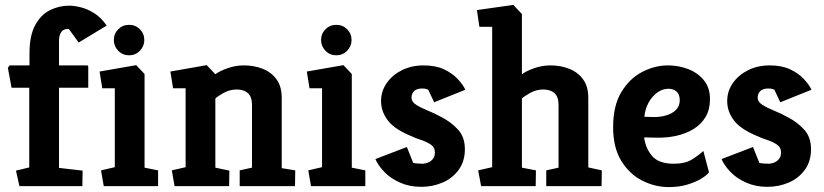

<svg xmlns="http://www.w3.org/2000/svg" viewBox="-20 -757 3350 781"><path d="M59 0 45 -63 99 -76V-400H27L12 -481L19 -491H100V-541Q100 -612 123 -654.5Q146 -697 183 -715.5Q220 -734 261 -734Q281 -734 308 -727.5Q335 -721 363 -703.5Q391 -686 414 -653L300 -584L260 -639H255Q237 -639 228.5 -625.5Q220 -612 220 -592V-491H334Q339 -491 339 -485V-400H220V-74L316 -63L315 0Z M402 0 391 -64 447 -77V-398H396L385 -466L534 -492L568 -456V-75L623 -64V0ZM505 -532Q479 -532 461 -550.5Q443 -569 443 -594Q443 -620 461 -638Q479 -656 505 -656Q531 -656 549 -638Q567 -620 567 -594Q567 -569 549 -550.5Q531 -532 505 -532Z M690 0 679 -64 735 -77V-398H684L673 -466L821 -492L856 -455Q875 -469 907 -480Q939 -491 972 -491Q1014 -491 1049 -477Q1084 -463 1105 -434Q1126 -405 1126 -359V-73L1181 -64L1180 0H955V-64L1005 -75V-331Q1005 -363 988.5 -378Q972 -393 943 -393Q914 -393 888.5 -378.5Q863 -364 856 -356V-75L913 -63L912 0Z M1245 0 1234 -64 1290 -77V-398H1239L1228 -466L1377 -492L1411 -456V-75L1466 -64V0ZM1348 -532Q1322 -532 1304 -550.5Q1286 -569 1286 -594Q1286 -620 1304 -638Q1322 -656 1348 -656Q1374 -656 1392 -638Q1410 -620 1410 -594Q1410 -569 1392 -550.5Q1374 -532 1348 -532Z M1693 3Q1646 3 1607.5 -14Q1569 -31 1543.5 -57.5Q1518 -84 1507 -110L1635 -159L1661 -94Q1667 -93 1677.5 -92Q1688 -91 1699 -91Q1709 -91 1720.5 -95.5Q1732 -100 1740.5 -110Q1749 -120 1749 -137Q1749 -158 1731.5 -169.5Q1714 -181 1692 -188Q1670 -195 1656 -202Q1586 -230 1558 -266.5Q1530 -303 1530 -346Q1530 -386 1553 -419Q1576 -452 1615 -471.5Q1654 -491 1703 -491Q1752 -491 1786 -475Q1820 -459 1841.5 -436Q1863 -413 1873 -392L1746 -341L1722 -392Q1722 -392 1715.5 -394.5Q1709 -397 1698 -397Q1683 -397 1673.5 -392.5Q1664 -388 1659 -379.5Q1654 -371 1654 -359Q1654 -343 1672.5 -331Q1691 -319 1719.5 -307.5Q1748 -296 1777 -280Q1814 -261 1842.5 -230.5Q1871 -200 1871 -150Q1871 -101 1846 -66.5Q1821 -32 1780.5 -14.5Q1740 3 1693 3Z M1937 0 1925 -64 1982 -77V-648H1930L1920 -716L2068 -737L2103 -700V-455Q2122 -469 2154 -480Q2186 -491 2219 -491Q2261 -491 2296 -477Q2331 -463 2352 -434Q2373 -405 2373 -359V-76L2428 -64L2427 0H2202V-64L2252 -75V-331Q2252 -363 2235.5 -378Q2219 -393 2190 -393Q2161 -393 2135.5 -378.5Q2110 -364 2103 -356V-75L2160 -64L2159 0Z M2701 4Q2644 4 2592 -22.5Q2540 -49 2507 -103Q2474 -157 2474 -239Q2474 -327 2507.5 -382.5Q2541 -438 2592.5 -464.5Q2644 -491 2697 -491Q2739 -491 2778 -476.5Q2817 -462 2842.5 -431.5Q2868 -401 2868 -354Q2868 -312 2850.5 -282Q2833 -252 2802.5 -233Q2772 -214 2733 -205Q2694 -196 2651 -197L2600 -198Q2606 -153 2633 -122Q2660 -91 2721 -91Q2767 -91 2795 -108.5Q2823 -126 2841 -143L2864 -56Q2855 -44 2832 -30Q2809 -16 2775.5 -6Q2742 4 2701 4ZM2601 -282 2634 -281Q2653 -280 2672.5 -283.5Q2692 -287 2708.5 -295Q2725 -303 2735 -316.5Q2745 -330 2745 -350Q2745 -373 2732 -384.5Q2719 -396 2699 -396Q2675 -396 2653.5 -380.5Q2632 -365 2618 -339Q2604 -313 2601 -282Z M3101 3Q3054 3 3015.5 -14Q2977 -31 2951.5 -57.5Q2926 -84 2915 -110L3043 -159L3069 -94Q3075 -93 3085.5 -92Q3096 -91 3107 -91Q3117 -91 3128.5 -95.5Q3140 -100 3148.5 -110Q3157 -120 3157 -137Q3157 -158 3139.5 -169.5Q3122 -181 3100 -188Q3078 -195 3064 -202Q2994 -230 2966 -266.5Q2938 -303 2938 -346Q2938 -386 2961 -419Q2984 -452 3023 -471.5Q3062 -491 3111 -491Q3160 -491 3194 -475Q3228 -459 3249.5 -436Q3271 -413 3281 -392L3154 -341L3130 -392Q3130 -392 3123.5 -394.5Q3117 -397 3106 -397Q3091 -397 3081.5 -392.5Q3072 -388 3067 -379.5Q3062 -371 3062 -359Q3062 -343 3080.5 -331Q3099 -319 3127.5 -307.5Q3156 -296 3185 -280Q3222 -261 3250.5 -230.5Q3279 -200 3279 -150Q3279 -101 3254 -66.5Q3229 -32 3188.5 -14.5Q3148 3 3101 3Z"/></svg>

Font: Kreon
Style: Bold
Weight: 700
Designer: Julia Petretta
Foundry: Julia Petretta and Eli Heuer
Version: Version 2.002